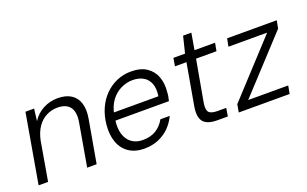

<svg xmlns="http://www.w3.org/2000/svg" viewBox="-76 -978 2130 1334"><g transform="rotate(-20 988.5 -311.0)"><path d="M28 0 117 -512H181L170 -423Q201 -472 251 -498Q301 -524 358 -524Q418 -524 456.5 -499.5Q495 -475 509.5 -429Q524 -383 513 -318L457 0H387L441 -310Q455 -386 427.5 -424.5Q400 -463 334 -463Q291 -463 252.5 -443.5Q214 -424 187 -385Q160 -346 148 -289L98 0Z M807 12Q741 12 695 -18.5Q649 -49 628.5 -104.5Q608 -160 615 -233Q621 -298 645 -351.5Q669 -405 707.5 -443.5Q746 -482 795 -503Q844 -524 901 -524Q972 -524 1016 -494Q1060 -464 1078 -414Q1096 -364 1089 -303Q1089 -289 1086 -272.5Q1083 -256 1079 -240H667L677 -297H1022Q1030 -353 1015.5 -390Q1001 -427 968.5 -445.5Q936 -464 890 -464Q846 -464 803.5 -443.5Q761 -423 730.5 -382Q700 -341 689 -278L685 -253Q675 -188 688.5 -142.5Q702 -97 735.5 -72.5Q769 -48 817 -48Q876 -48 916 -73Q956 -98 980 -142H1049Q1029 -98 994.5 -63Q960 -28 912.5 -8Q865 12 807 12Z M1348 0Q1302 0 1272.5 -14.5Q1243 -29 1233 -61.5Q1223 -94 1232 -146L1286 -453H1201L1211 -512H1297L1327 -634H1388L1367 -512H1519L1508 -453H1357L1302 -146Q1294 -96 1310 -78Q1326 -60 1374 -60H1437L1427 0Z M1508 0 1518 -58 1883 -454H1597L1608 -512H1975L1964 -454L1599 -59H1895L1884 0Z"/></g></svg>

Font: DM Sans 12pt Light
Style: Italic
Weight: 300
Italic angle: -10°
Version: Version 4.004;gftools[0.9.30]